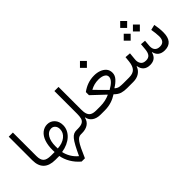

<svg xmlns="http://www.w3.org/2000/svg" viewBox="7 -1470 2510 2510"><g transform="rotate(-45 1262.0 -215.0)"><path d="M79.1 -209C79.1 -69.8 154.3 0 295.4 0H295.9V-79.6H295.4C243.2 -79.6 206.5 -89.8 186.5 -110.4C166 -130.4 155.8 -164.1 155.8 -210.4V-645.5H79.1Z M548.3 -405.3C511.2 -405.3 478 -393.1 448.2 -369.1C389.2 -320.8 360.4 -229.5 360.4 -118.2C360.4 -106 360.8 -92.8 361.3 -79.6H295.9C286.6 -79.6 281.7 -66.4 281.7 -40C281.7 -13.2 286.6 0 295.9 0H368.2C385.3 92.3 436 185.5 523.4 258.3H584C674.3 46.4 708 0 768.6 0H790V-79.6H768.6C687.5 -79.6 651.9 -35.6 549.8 182.6H547.4C484.9 131.3 444.8 58.6 430.7 -10.3C586.4 -34.7 689.5 -130.9 689.5 -249C689.5 -295.4 676.3 -333 649.4 -361.8C622.6 -390.6 588.9 -405.3 548.3 -405.3ZM423.8 -83C422.9 -97.2 422.4 -110.8 422.4 -124C422.4 -186.5 433.6 -236.3 456.5 -273.9C479.5 -311.5 509.8 -330.1 548.3 -330.1C570.3 -330.1 588.4 -321.8 602.5 -305.7C616.7 -289.6 624 -268.1 624 -241.7C624 -198.2 605.5 -161.6 568.8 -132.3C532.2 -103 483.9 -86.4 423.8 -83Z M963.9 -117.2C977.5 -44.4 1039.1 0 1132.8 0H1133.3V-79.6H1132.8C1094.7 -79.6 1066.4 -85.4 1047.4 -97.2C1009.3 -120.6 999.5 -165.5 999.5 -227.5V-645.5H923.3V-223.1C923.3 -192.4 920.4 -166 914.6 -145C902.3 -102.1 868.2 -79.6 790 -79.6C780.3 -79.6 775.9 -68.8 775.9 -40C775.9 -10.7 780.3 0 790 0C883.3 0 944.8 -44.4 959 -117.2Z M1438 -559.1 1502.4 -623.5 1438 -687.5 1374 -623.5ZM1433.6 -422.9C1344.2 -422.9 1271.5 -394 1204.6 -345.2V-287.6L1380.9 -121.6V-116.7C1333.5 -95.2 1276.9 -79.6 1205.1 -79.6H1133.3C1124 -79.6 1119.1 -66.4 1119.1 -40C1119.1 -13.2 1124 0 1133.3 0H1210.4C1302.7 0 1375 -27.3 1439.9 -68.8C1469.7 -39.1 1498.5 -20.5 1526.4 -12.2C1554.2 -3.9 1586.4 0 1622.6 0H1712.4V-79.6H1632.8C1609.4 -79.6 1587.4 -81.1 1566.4 -84C1545.4 -86.9 1524.9 -96.7 1505.9 -113.3V-118.2C1542.5 -140.1 1572.3 -164.6 1595.7 -190.9C1618.7 -216.8 1630.4 -245.6 1630.4 -277.3C1630.4 -310.1 1621.1 -336.9 1603 -358.4C1565.9 -401.4 1502.4 -422.9 1433.6 -422.9ZM1438.5 -345.2C1457.5 -345.2 1476.6 -342.8 1495.6 -338.4C1532.7 -328.6 1560.5 -307.6 1560.5 -272.5C1560.5 -227.1 1514.2 -184.1 1443.4 -145L1286.6 -303.7V-306.2C1331.1 -332 1381.3 -345.2 1438.5 -345.2Z M2178.7 -556.2 2243.2 -620.1 2178.7 -684.6 2114.7 -620.1ZM2263.7 -405.8 2328.1 -470.2 2263.7 -534.2 2199.7 -470.2ZM2093.8 -405.8 2157.7 -470.2 2093.8 -534.2 2029.8 -470.2ZM2054.2 -79.6C2020.5 -79.6 1996.1 -88.9 1981.9 -107.9C1967.3 -126.5 1960 -149.4 1960 -176.3C1960 -183.6 1960.4 -190.9 1961.4 -198.7L1970.7 -295.4L1894 -301.3L1886.7 -228.5C1880.9 -176.3 1866.7 -138.2 1843.8 -114.7C1820.8 -91.3 1785.6 -79.6 1737.3 -79.6H1712.4C1703.1 -79.6 1698.2 -66.4 1698.2 -40.5C1698.2 -13.7 1703.1 0 1712.4 0H1737.3C1781.2 0 1818.8 -10.3 1849.6 -31.2C1880.4 -52.2 1900.9 -79.6 1911.6 -113.3H1916.5C1928.7 -41 1972.2 0 2050.3 0C2121.6 0 2165.5 -33.7 2182.1 -101.6H2187C2200.7 -39.1 2244.1 0 2321.8 0C2423.3 0 2474.1 -61 2474.1 -182.6C2474.1 -204.6 2472.7 -230 2469.7 -258.8C2466.3 -287.6 2462.4 -312.5 2458 -333.5L2383.8 -315.4C2391.1 -279.8 2398.4 -211.4 2398.4 -181.6C2398.4 -113.8 2369.1 -79.6 2311 -79.6C2248 -79.6 2218.3 -115.7 2218.3 -172.4C2218.3 -177.7 2218.8 -183.6 2219.2 -189.9L2226.1 -272.5L2156.7 -278.3L2148.9 -190.9C2141.1 -114.3 2114.3 -79.6 2054.2 -79.6Z"/></g></svg>

Font: Estedad Regular
Style: Regular
Weight: 400
Designer: Amin Abedi
Version: Version 7.3